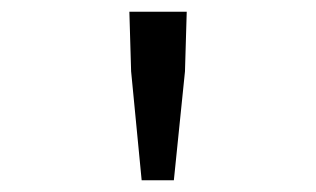

<svg xmlns="http://www.w3.org/2000/svg" viewBox="-20 -792 540 328"><path d="M222 -484H277L296 -670L299 -772H201L204 -670Z"/></svg>

Font: Noto Sans Mono CJK SC Regular
Style: Regular
Weight: 400
Designer: Ryoko NISHIZUKA (kana & ideographs); Paul D. Hunt (Latin, Greek & Cyrillic); Wenlong ZHANG (bopomofo); Sandoll Communica
Foundry: Adobe Systems Incorporated
Version: Version 1.005;PS 1.005;hotconv 1.0.96;makeotf.lib2.5.65012